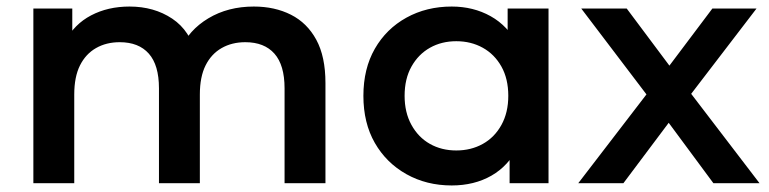

<svg xmlns="http://www.w3.org/2000/svg" viewBox="-20 -560 2352 587"><path d="M756 -540Q820 -540 869.5 -515Q919 -490 947 -438.5Q975 -387 975 -306V0H850V-290Q850 -361 819 -396Q788 -431 730 -431Q689 -431 657.5 -413Q626 -395 608.5 -360Q591 -325 591 -271V0H466V-290Q466 -361 435 -396Q404 -431 346 -431Q305 -431 273.5 -413Q242 -395 224.5 -360Q207 -325 207 -271V0H82V-534H201V-392L180 -434Q207 -486 258.5 -513Q310 -540 376 -540Q451 -540 506.5 -503Q562 -466 580 -391L531 -408Q557 -468 617 -504Q677 -540 756 -540Z M1361 7Q1284 7 1222.5 -27.5Q1161 -62 1126 -123Q1091 -184 1091 -267Q1091 -350 1126 -411Q1161 -472 1222.5 -506Q1284 -540 1361 -540Q1427 -540 1480 -510.5Q1533 -481 1564.5 -421Q1596 -361 1596 -267Q1596 -174 1565.5 -113.5Q1535 -53 1482.5 -23Q1430 7 1361 7ZM1375 -100Q1420 -100 1456 -120Q1492 -140 1513 -178Q1534 -216 1534 -267Q1534 -319 1513 -356.5Q1492 -394 1456 -414Q1420 -434 1375 -434Q1330 -434 1294.5 -414Q1259 -394 1238 -356.5Q1217 -319 1217 -267Q1217 -216 1238 -178Q1259 -140 1294.5 -120Q1330 -100 1375 -100ZM1538 0V-126L1542 -268L1532 -410V-534H1657V0Z M1748 0 1983 -306 1981 -239 1757 -534H1896L2053 -324H2000L2158 -534H2293L2067 -239L2068 -306L2302 0H2161L1996 -223L2048 -216L1886 0Z"/></svg>

Font: MOST Montserrat SemiBold
Style: Regular
Weight: 600
Designer: Julieta Ulanovsky
Foundry: Julieta Ulanovsky
Version: Version 8.000;March 11, 2024;FontCreator 15.0.0.2926 64-bit